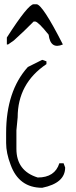

<svg xmlns="http://www.w3.org/2000/svg" viewBox="-20 -870 356 902"><path d="M178.2 -588.9 198.2 -582V-568.8Q63 -478 63 -318.8L57.1 -257.8V-170.9Q57.1 -66.9 157.2 -36.1Q237.8 -36.1 258.8 -103H278.8L286.1 -83Q286.1 -9.8 178.2 12.2Q68.8 12.2 29.8 -96.2Q8.8 -150.9 8.8 -198.2V-245.1Q8.8 -441.9 110.8 -555.2ZM138.2 -850.1H151.4Q179.2 -850.1 275.4 -661.1Q217.3 -636.2 208.5 -707Q160.2 -767.1 145.5 -769H138.2Q97.2 -727.1 45.4 -680.2L18.1 -661.1H12.2V-693.8Q112.3 -850.1 138.2 -850.1Z"/></svg>

Font: Loved by the King
Style: Regular
Weight: 400
Designer: Kimberly Geswein
Foundry: Kimberly Geswein
Version: Version 1.002 2006